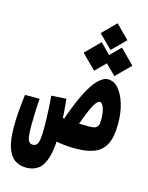

<svg xmlns="http://www.w3.org/2000/svg" viewBox="-137 -847 861 1118"><g transform="rotate(15 293.0 -288.0)"><path d="M393.6 4.9Q361.3 5.4 336.9 3.9Q312.5 2.4 289.3 -1.2Q266.1 -4.9 235.8 -10.7L254.9 -149.4Q274.4 -147 294.7 -144.5Q314.9 -142.1 345.2 -140.6Q375.5 -139.2 423.3 -139.2Q446.8 -139.2 459.7 -144Q472.7 -148.9 477.8 -161.9Q482.9 -174.8 482.9 -199.2Q482.9 -223.1 478.8 -244.9Q474.6 -266.6 466.8 -280.3Q459 -293.9 447.3 -293.9Q435.5 -293.9 419.9 -269.5Q404.3 -245.1 385 -196.5Q365.7 -147.9 342.8 -74.2L261.7 -114.7Q300.3 -230.5 335 -300.5Q369.6 -370.6 401.1 -402.1Q432.6 -433.6 461.4 -433.6Q496.6 -433.6 524.2 -402.1Q551.8 -370.6 567.9 -317.1Q584 -263.7 584 -197.8Q584 -118.2 561.3 -74.5Q538.6 -30.8 496.1 -13.4Q453.6 3.9 393.6 4.9ZM131.8 187Q91.3 187 62.3 166.5Q33.2 146 17.6 99.6Q2 53.2 2 -23.9Q2 -71.8 6.1 -122.1Q10.3 -172.4 16.6 -220.7H105Q101.1 -173.3 99.6 -131.3Q98.1 -89.4 98.1 -55.7Q98.1 -10.7 102.3 11.5Q106.4 33.7 114.7 40.8Q123 47.9 134.8 47.9Q149.4 47.9 158 38.8Q166.5 29.8 170.4 5.1Q174.3 -19.5 174.3 -66.4Q174.3 -92.3 173.3 -121.3Q172.4 -150.4 170.7 -183.6Q168.9 -216.8 165.5 -255.9L255.4 -261.2Q260.3 -211.9 262.7 -178.5Q265.1 -145 265.9 -119.1Q266.6 -93.3 266.6 -66.4Q266.6 34.2 250 89.4Q233.4 144.5 203.4 165.8Q173.3 187 131.8 187ZM429.7 -602.1 349.1 -682.1 429.7 -763.2 510.3 -682.1ZM490.7 -460.9 404.8 -546.4 490.7 -632.8 576.7 -546.4ZM368.7 -460.9 282.7 -546.4 368.7 -632.8 454.6 -546.4Z"/></g></svg>

Font: Cascadia Code
Style: Regular
Weight: 400
Monospace: yes
Designer: Aaron Bell
Foundry: Saja Typeworks
Version: Version 2106.017